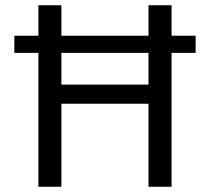

<svg xmlns="http://www.w3.org/2000/svg" viewBox="-20 -710 798 730"><path d="M544.6 0V-690H632.3V0ZM126 0V-690H213.4V0ZM174.7 -315.6V-388.4H581.7V-315.6ZM34.5 -509V-574.2H723.8V-509Z"/></svg>

Font: Mozilla Text ExtraLight
Style: Regular
Weight: 200
Designer: Studio DRAMA
Foundry: Studio DRAMA
Version: Version 1.000